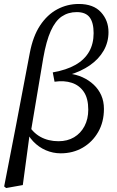

<svg xmlns="http://www.w3.org/2000/svg" viewBox="-20 -760 590 968"><path d="M11 188 1 180 61 -129 130 -492Q146 -577 182 -631.5Q218 -686 268.5 -713Q319 -740 377 -740Q451 -740 489 -698.5Q527 -657 527 -598Q527 -547 502.5 -504.5Q478 -462 433.5 -431Q389 -400 328 -382L327 -389Q364 -385 396 -370.5Q428 -356 452.5 -333Q477 -310 490.5 -279.5Q504 -249 504 -211Q504 -145 475 -94.5Q446 -44 397 -15.5Q348 13 286 13Q247 13 211 -2.5Q175 -18 147 -47.5Q119 -77 104 -120L118 -139Q143 -93 183 -70.5Q223 -48 275 -48Q320 -48 353.5 -68Q387 -88 406 -124Q425 -160 425 -207Q425 -264 402.5 -297Q380 -330 342 -342.5Q304 -355 255 -348L246 -395Q315 -407 360.5 -433Q406 -459 429 -499Q452 -539 452 -593Q452 -646 432 -672.5Q412 -699 367 -699Q324 -699 291.5 -677Q259 -655 236 -604Q213 -553 198 -467L136 -98L130 -87L95 173Z"/></svg>

Font: Source Serif 4
Style: Italic
Weight: 400
Italic angle: -12°
Designer: Frank Grießhammer
Foundry: Adobe Systems Incorporated
Version: Version 4.004;hotconv 1.0.116;makeotfexe 2.5.65601